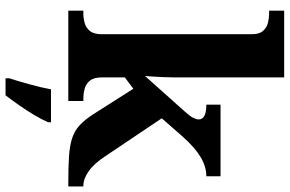

<svg xmlns="http://www.w3.org/2000/svg" viewBox="-192 -608 1021 676"><g transform="rotate(90 318.0 -269.5)"><path d="M17 0V-53H29Q44 -53 60.5 -57.5Q77 -62 88.5 -76Q100 -90 100 -118V-646Q100 -673 88 -686Q76 -699 59.5 -703Q43 -707 29 -707H17V-760H252V-374Q252 -356 251 -331.5Q250 -307 248.5 -288.5Q247 -270 247 -270L373 -411Q390 -430 395 -441Q400 -452 400 -459Q400 -486 348 -486V-536H600V-486Q566 -486 532 -465.5Q498 -445 459 -401L396 -329L529 -131Q555 -91 582 -72Q609 -53 633 -53H636V0H622Q567 0 529.5 -2.5Q492 -5 466 -13.5Q440 -22 420.5 -40Q401 -58 381 -89L292 -229L252 -199V-118Q252 -90 263.5 -76Q275 -62 292 -57.5Q309 -53 323 -53H335V0ZM255 208Q265 178 276.5 136Q288 94 294 61H410V71Q401 92 385 119Q369 146 350.5 172.5Q332 199 315 221H255Z"/></g></svg>

Font: Noto Serif Bengali
Style: Bold
Weight: 700
Designer: Juan Bruce, Universal Thirst, Indian Type Foundry and the Monotype Design Team.
Foundry: Monotype Imaging Inc.
Version: Version 2.003; ttfautohint (v1.8.4.7-5d5b)